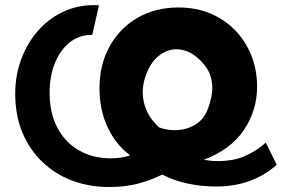

<svg xmlns="http://www.w3.org/2000/svg" viewBox="-20 -742 1162 770"><path d="M1090 -81Q991 6 847 6Q788 6 732 -6Q676 -18 631 -42Q582 -18 531.5 -5Q481 8 417 8Q338 8 270 -17.5Q202 -43 150.5 -92Q99 -141 70 -210Q41 -279 41 -367Q41 -440 65.5 -505.5Q90 -571 134.5 -621Q179 -671 240.5 -698Q302 -725 377 -721L350 -602Q300 -603 261.5 -573.5Q223 -544 201 -491Q179 -438 179 -370Q179 -289 210 -230Q241 -171 296.5 -139Q352 -107 425 -107Q467 -107 502 -119Q444 -162 411.5 -232Q379 -302 379 -388Q379 -482 419 -555Q459 -628 530.5 -670Q602 -712 696 -712Q768 -712 826 -687Q884 -662 925.5 -618Q967 -574 989 -517Q1011 -460 1011 -395Q1011 -299 958 -220.5Q905 -142 797 -101Q827 -96 854 -96Q917 -96 963 -116.5Q1009 -137 1046 -170ZM570 -453Q544 -392 556.5 -334Q569 -276 618 -231Q657 -217 696 -220.5Q735 -224 766 -244Q797 -264 811 -299Q834 -357 831 -399.5Q828 -442 806.5 -472.5Q785 -503 753 -525Q696 -558 645.5 -535.5Q595 -513 570 -453Z"/></svg>

Font: Raleway
Style: Bold
Weight: 700
Designer: Matt McInerney, Pablo Impallari, Rodrigo Fuenzalida
Foundry: Matt McInerney, Pablo Impallari, Rodrigo Fuenzalida
Version: Version 4.026